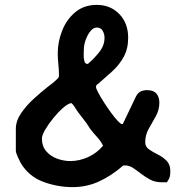

<svg xmlns="http://www.w3.org/2000/svg" viewBox="-20 -758 763 788"><path d="M278 10Q216 10 157 -12Q98 -34 65 -89Q61 -97 53 -114Q45 -131 45 -140V-229Q45 -262 67 -294Q89 -326 119.5 -353.5Q150 -381 174 -400Q185 -408 195.5 -416.5Q206 -425 216 -435Q222 -439 222 -450Q222 -472 219.5 -494.5Q217 -517 217 -539Q217 -586 235 -632Q253 -678 289 -708Q325 -738 377 -738Q433 -738 469.5 -700.5Q506 -663 506 -603Q506 -558 488 -525Q470 -492 441.5 -466Q413 -440 383 -414Q374 -410 374 -401Q374 -395 383 -378Q392 -361 406 -339Q420 -317 435 -296.5Q450 -276 462.5 -262.5Q475 -249 480 -249H484L538 -362Q546 -377 557 -382.5Q568 -388 584 -388Q610 -388 622 -374Q634 -360 634 -337Q634 -307 619.5 -281Q605 -255 590.5 -229.5Q576 -204 576 -174Q576 -156 591.5 -145Q607 -134 627.5 -124Q648 -114 663.5 -98.5Q679 -83 679 -56Q679 -40 676.5 -31.5Q674 -23 665 -10H643Q617 -10 597 -20.5Q577 -31 559.5 -44.5Q542 -58 526.5 -68.5Q511 -79 494 -79H486Q438 -37 387 -13.5Q336 10 278 10ZM337 -496H341Q367 -518 388 -545Q409 -572 409 -603Q409 -618 401.5 -631.5Q394 -645 377 -645Q363 -645 351 -630Q339 -615 331.5 -594Q324 -573 324 -553Q324 -548 323.5 -534Q323 -520 326 -508Q329 -496 337 -496ZM269 -97Q305 -97 341 -113Q377 -129 403 -160Q393 -180 379 -195Q365 -210 351 -228Q336 -253 317 -276Q298 -299 283 -324Q282 -326 279 -329Q276 -332 273 -335Q259 -333 239 -315.5Q219 -298 199 -273.5Q179 -249 165.5 -226Q152 -203 152 -189Q152 -158 169.5 -137.5Q187 -117 214 -107Q241 -97 269 -97Z"/></svg>

Font: Fuzzy Bubbles
Style: Bold
Weight: 700
Designer: Robert E. Leuschke
Foundry: Robert E. Leuschke
Version: Version 1.010; ttfautohint (v1.8.3)